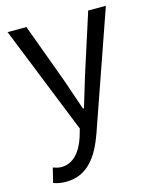

<svg xmlns="http://www.w3.org/2000/svg" viewBox="-116 -622 753 934"><g transform="rotate(-15 260.5 -154.5)"><path d="M101 234C209 234 265 152 303 45L508 -543H419L322 -241C307 -193 291 -138 276 -89H271C254 -138 235 -194 219 -241L108 -543H13L231 1L219 42C197 109 158 159 96 159C82 159 66 154 55 150L37 223C54 230 75 234 101 234Z"/></g></svg>

Font: Noto Sans CJK JP Regular
Style: Regular
Weight: 400
Designer: Ryoko NISHIZUKA (kana & ideographs); Paul D. Hunt (Latin, Greek & Cyrillic); Wenlong ZHANG (bopomofo); Sandoll Communica
Foundry: Adobe Systems Incorporated
Version: Version 1.001;PS 1.001;hotconv 1.0.78;makeotf.lib2.5.61930